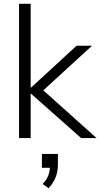

<svg xmlns="http://www.w3.org/2000/svg" viewBox="-20 -725 527 1008"><path d="M80 0V-705H141V-265H143L382 -485H463L186 -231V-270L487 0H406L143 -233H141V0ZM235 263 204 241Q227 216 234.5 194Q242 172 242 148L260 156H200V83H284V140Q284 176 271.5 207Q259 238 235 263Z"/></svg>

Font: Nunito Sans 12pt ExtraLight Light
Style: Regular
Weight: 300
Version: Version 3.101;gftools[0.9.27]